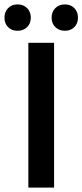

<svg xmlns="http://www.w3.org/2000/svg" viewBox="-45 -847 372 867"><path d="M-24.9 -767.1Q-24.9 -793.5 -8.5 -810.3Q7.8 -827.1 34.2 -827.1Q60.5 -827.1 77.4 -810.3Q94.2 -793.5 94.2 -767.1Q94.2 -741.2 77.4 -724.6Q60.5 -708 34.2 -708Q7.8 -708 -8.5 -724.6Q-24.9 -741.2 -24.9 -767.1ZM83 0V-653.8H199.2V0ZM188 -767.1Q188 -793.5 204.8 -810.3Q221.7 -827.1 248 -827.1Q274.4 -827.1 290.8 -810.3Q307.1 -793.5 307.1 -767.1Q307.1 -741.2 290.8 -724.6Q274.4 -708 248 -708Q221.7 -708 204.8 -724.6Q188 -741.2 188 -767.1Z"/></svg>

Font: Source Sans Pro Semibold
Style: Regular
Weight: 600
Designer: Paul D. Hunt
Foundry: Adobe Systems Incorporated
Version: Version 2.020;PS 2.0;hotconv 1.0.86;makeotf.lib2.5.63406